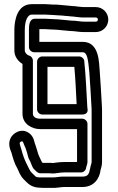

<svg xmlns="http://www.w3.org/2000/svg" viewBox="-20 -660 565 922"><path d="M119 -518V-434C119 -419 133 -409 144 -409H377C399 -409 403 -376 409 -313C413 -261 416 -205 419 -152C420 -141 420 -131 420 -120V117C420 125 416 130 413 148C408 176 402 188 376 188H288C282 188 272 188 266 189L250 191C241 192 237 192 230 192H184C156 192 154 192 143 180L130 167C123 160 119 148 108 127C98 107 90 86 83 59C78 42 73 29 75 25C80 18 85 18 89 20C92 22 91 26 103 52C108 68 113 81 116 96C116 98 117 100 118 101L126 117C130 125 135 146 145 154C153 161 160 172 174 172H215C222 172 228 173 234 173C237 173 241 173 248 172L263 170C271 169 278 168 288 168H369C384 168 394 154 394 143C396 134 400 127 400 118V-65C400 -80 386 -90 375 -90H173C149 -90 138 -101 138 -114V-369C138 -381 129 -391 120 -393C108 -396 99 -409 99 -417V-516C99 -565 115 -590 132 -590H198C208 -590 218 -588 235 -588C244 -588 269 -585 282 -585C289 -584 298 -583 304 -583L323 -581H325C330 -581 335 -580 343 -579L362 -577C370 -576 377 -576 384 -576H440C446 -576 450 -572 450 -566C450 -560 446 -556 440 -556H384C365 -556 346 -561 322 -561L280 -565C271 -566 250 -568 237 -568C224 -568 212 -570 198 -570H147C122 -570 119 -541 119 -518ZM284 -635C278 -635 253 -639 234 -638C224 -638 213 -640 198 -640H132C63 -640 49 -563 49 -516V-417C49 -390 65 -367 88 -353V-114C88 -63 135 -40 173 -40H350V114C350 115 349 117 349 118H288C276 118 265 119 257 120L240 122C239 122 238 122 236 123C228 122 221 122 215 122H185L181 118C179 113 175 105 170 95L164 81C160 65 154 50 150 36C150 35 149 32 148 31C145 26 145 -6 115 -24C81 -44 47 -23 33 -1C15 30 30 60 35 73C42 98 49 125 64 150C71 164 76 184 96 203L107 214C129 237 153 242 184 242H228C239 243 247 242 256 241L273 239C277 239 279 238 288 238H376C430 238 458 199 463 156C464 151 470 137 470 117V-120C470 -131 470 -141 469 -156C466 -207 463 -265 459 -317C455 -356 459 -459 377 -459H169V-518V-520H198C206 -520 220 -518 237 -518C246 -518 269 -516 275 -515L319 -511H321C339 -511 356 -506 384 -506H440C474 -506 500 -534 500 -566C500 -598 474 -626 440 -626H384C374 -626 372 -627 368 -627L349 -629C344 -630 334 -631 326 -631L307 -633H305C300 -633 291 -635 284 -635ZM399 -151C395 -220 392 -296 385 -362V-364C385 -379 371 -389 360 -389H183C168 -389 158 -375 158 -364V-135C158 -120 172 -110 183 -110H375C382 -110 406 -112 400 -140C400 -142 399 -145 399 -150ZM348 -160H208V-339H337C342 -284 345 -221 348 -160Z"/></svg>

Font: Electronic
Style: Outline
Weight: 700
Version: Version 1.011